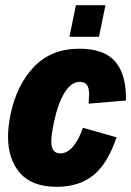

<svg xmlns="http://www.w3.org/2000/svg" viewBox="-20 -710 506 741"><path d="M11 -183Q11 -220 21 -270Q45 -383 111.5 -452.5Q178 -522 286 -522Q382 -522 425 -472Q468 -422 466 -322L322 -310Q324 -336 324 -344Q324 -371 315.5 -382.5Q307 -394 288 -394Q255 -394 229.5 -353Q204 -312 188 -238Q178 -188 178 -165Q178 -141 186.5 -129.5Q195 -118 213 -118Q239 -118 261.5 -144Q284 -170 300 -217L430 -180Q395 -77 339.5 -33Q284 11 199 11Q104 11 57.5 -42Q11 -95 11 -183ZM273 -690H387L362 -568H248Z"/></svg>

Font: Decalotype Black Italic
Style: Regular
Weight: 900
Italic angle: -12°
Designer: Alfredo Marco Pradil
Foundry: Alfredo Marco Pradil
Version: Version 1.0